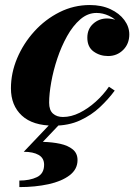

<svg xmlns="http://www.w3.org/2000/svg" viewBox="-20 -490 538 764"><path d="M194 10Q110 10 66.8 -30.2Q23.5 -70.5 23.5 -138.5Q23.5 -199.5 48.2 -258.2Q73 -317 116.5 -365Q160 -413 216.8 -441.5Q273.5 -470 337.5 -470Q384 -470 419.5 -453.5Q455 -437 474.8 -410.2Q494.5 -383.5 494.5 -353Q494.5 -315.5 470 -291.2Q445.5 -267 410 -267Q377.5 -267 352.5 -285Q327.5 -303 327.5 -340Q327.5 -374.5 350.8 -395.5Q374 -416.5 406 -416.5Q424.5 -416.5 444.8 -409.5Q465 -402.5 479.2 -388.2Q493.5 -374 493.5 -353H470Q470 -376.5 454 -396Q438 -415.5 413.8 -427Q389.5 -438.5 364 -438.5Q329 -438.5 299.5 -413Q270 -387.5 247 -346.2Q224 -305 208 -257Q192 -209 183.8 -162.5Q175.5 -116 175.5 -81.5Q175.5 -51.5 190.8 -38Q206 -24.5 230.5 -24.5Q263 -24.5 296.8 -41.2Q330.5 -58 361 -85.5Q391.5 -113 413.5 -145L436.5 -129.5Q411.5 -95.5 377.5 -63.5Q343.5 -31.5 298.2 -10.8Q253 10 194 10ZM57 254.5V228.5Q98.5 228.5 127 214.8Q155.5 201 155.5 165.5Q155.5 139 133.8 126.5Q112 114 74.5 114L187.5 -5H226L150.5 74.5Q188.5 75.5 219.5 82.2Q250.5 89 269.5 104.5Q288.5 120 288.5 147Q288.5 183.5 257 207.5Q225.5 231.5 172.8 243Q120 254.5 57 254.5Z"/></svg>

Font: Bodoni Moda 9pt ExtraBold
Style: Italic
Weight: 800
Italic angle: -13°
Designer: Owen Earl
Foundry: indestructible type
Version: Version 2.004